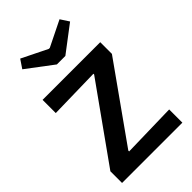

<svg xmlns="http://www.w3.org/2000/svg" viewBox="-245 -895 977 977"><g transform="rotate(-45 243.5 -407.0)"><path d="M24 0V-84L314 -491V-496L37 -490V-585H452V-501L163 -94V-88L458 -95V0ZM216 -661 74 -768 105 -814 243 -746H250L388 -814L418 -768L277 -661Z"/></g></svg>

Font: Ruda
Style: Bold
Weight: 700
Designer: Mariela Monsalve and Angelina Sanchez
Foundry: Mariela Monsalve and Angelina Sanchez
Version: Version 2.000